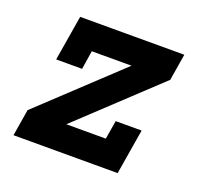

<svg xmlns="http://www.w3.org/2000/svg" viewBox="-96 -633 793 745"><g transform="rotate(20 300.0 -260.0)"><path d="M29 0 47 -110 367 -410H203L191 -333H84L115 -520H545L527 -410L207 -110H370L383 -187H490L459 0Z"/></g></svg>

Font: Iosevka Etoile XBdObl
Style: Regular
Weight: 800
Italic angle: -9°
Designer: Belleve Invis
Foundry: Belleve Invis
Version: Version 15.5.2; ttfautohint (v1.8.4)